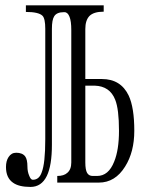

<svg xmlns="http://www.w3.org/2000/svg" viewBox="-20 -698 540 735"><path d="M79.1 -677.7V-652.3Q127.9 -652.3 142.6 -637.7Q153.3 -627 153.3 -587.9V-165Q153.3 -72.3 139.6 -38.1Q129.9 -9.8 105.5 -9.8Q97.7 -9.8 91.8 -25.4Q85 -41 85 -60.5Q85 -87.9 76.2 -99.6Q65.4 -113.3 42 -113.3Q23.4 -113.3 12.7 -96.7Q2.9 -82 2.9 -58.6Q2.9 -17.6 29.3 1Q51.8 17.6 96.7 17.6Q138.7 17.6 159.2 -24.4Q178.7 -64.5 178.7 -143.6V-587.9Q178.7 -622.1 187.5 -635.7Q197.3 -651.4 224.6 -651.4H226.6Q239.3 -651.4 246.1 -633.8Q252.9 -617.2 252.9 -583V-76.2Q252.9 -48.8 237.3 -36.1Q224.6 -24.4 199.2 -24.4V1H358.4Q420.9 1 459 -60.5Q494.1 -116.2 494.1 -197.3Q494.1 -286.1 472.7 -332Q442.4 -395.5 370.1 -395.5H306.6V-586.9Q306.6 -620.1 322.3 -636.7Q338.9 -653.3 377 -653.3V-677.7ZM306.6 -370.1H342.8Q400.4 -368.2 420.9 -316.4Q435.5 -280.3 435.5 -197.3Q435.5 -124 417 -79.1Q395.5 -24.4 351.6 -24.4H335Q320.3 -24.4 313.5 -36.1Q306.6 -47.9 306.6 -76.2Z"/></svg>

Font: BatangChe
Style: Regular
Weight: 400
Monospace: yes
Version: Version 2.21